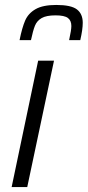

<svg xmlns="http://www.w3.org/2000/svg" viewBox="-20 -755 354 775"><path d="M27 0 134 -510H198L90 0ZM314 -663Q314 -636 304 -593H259Q268 -634 268 -650Q268 -672 254 -682.5Q240 -693 204 -693Q167 -693 148 -682Q129 -671 121 -651Q113 -631 105 -593H59Q69 -643 81.5 -672Q94 -701 123.5 -718Q153 -735 207 -735Q267 -735 290.5 -717Q314 -699 314 -663Z"/></svg>

Font: Saira Semi Condensed Light
Style: Italic
Weight: 300
Width: 4
Italic angle: -12°
Designer: Hector Gatti with collaboration of the Omnibus-Type team
Foundry: Omnibus-Type
Version: Version 1.001; ttfautohint (v1.8)